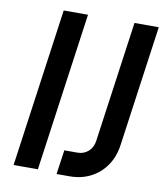

<svg xmlns="http://www.w3.org/2000/svg" viewBox="-84 -820 769 895"><g transform="rotate(10 300.0 -372.0)"><path d="M155 0H40L145 -750H260ZM244.5 6.5 261 -108.5H323Q353.5 -108.5 374.8 -127.8Q396 -147 400 -178.5L480 -750H595L515 -178.5Q507 -121.5 478.2 -80Q449.5 -38.5 405.2 -16Q361 6.5 306.5 6.5Z"/></g></svg>

Font: Mohave Light SemiBold
Style: Italic
Weight: 600
Italic angle: -8°
Version: Version 2.003